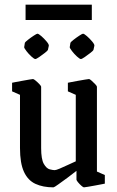

<svg xmlns="http://www.w3.org/2000/svg" viewBox="-20 -797 505 826"><path d="M210 9Q165 9 132.5 -6Q100 -21 83 -58Q66 -95 66 -160V-389L32 -404V-441Q32 -441 44.5 -443.5Q57 -446 74 -449Q91 -452 105 -454.5Q119 -457 122 -457Q125 -457 133.5 -450Q142 -443 149.5 -435Q157 -427 157 -424V-160Q157 -112 168.5 -92Q180 -72 194 -68.5Q208 -65 215 -65Q221 -65 236.5 -71.5Q252 -78 271 -87Q290 -96 306 -103V-389L272 -404V-441Q272 -441 284.5 -443.5Q297 -446 314 -449Q331 -452 345.5 -454.5Q360 -457 363 -457Q366 -457 374 -450Q382 -443 389.5 -435Q397 -427 397 -424V-59L431 -44V-7Q431 -7 418.5 -4.5Q406 -2 389.5 1Q373 4 358.5 6.5Q344 9 341 9Q338 9 330 2Q322 -5 315.5 -13Q309 -21 309 -24V-62Q293 -49 270.5 -32.5Q248 -16 230.5 -3.5Q213 9 210 9ZM90 -711V-777H375V-711ZM283 -613Q284 -616 296 -625.5Q308 -635 321 -643.5Q334 -652 337 -652Q342 -652 354 -641.5Q366 -631 376.5 -618.5Q387 -606 386 -600L382 -582Q381 -579 369 -569.5Q357 -560 344.5 -551.5Q332 -543 328 -543Q323 -543 311 -554Q299 -565 289.5 -577.5Q280 -590 280 -594ZM87 -613Q88 -616 100 -625.5Q112 -635 125 -643.5Q138 -652 141 -652Q146 -652 158 -641.5Q170 -631 180.5 -618.5Q191 -606 190 -600L186 -582Q185 -579 173 -569.5Q161 -560 148.5 -551.5Q136 -543 132 -543Q127 -543 115 -554Q103 -565 93.5 -577.5Q84 -590 84 -594Z"/></svg>

Font: Grenze Gotisch
Style: Regular
Weight: 400
Designer: Renata Polastri
Foundry: Omnibus-Type
Version: Version 1.001